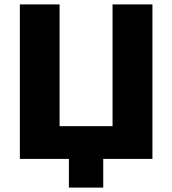

<svg xmlns="http://www.w3.org/2000/svg" viewBox="-20 -720 780 870"><path d="M292.2 130H447.8V0H670.7V-700H490V-148.3H250V-700H70V0H292.2Z"/></svg>

Font: Golos Text VF
Style: Regular
Weight: 400
Designer: A.Korolkova, Vitaly Kuzmin
Foundry: ParaType Ltd
Version: Version 2.005